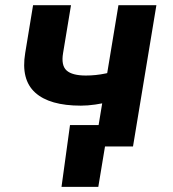

<svg xmlns="http://www.w3.org/2000/svg" viewBox="-20 -566 670 742"><path d="M292.6 -157.7Q171.5 -157.7 115.9 -208.2Q60.3 -258.6 77.4 -361.1L107.8 -545.9H254.4L223.8 -361.1Q215.7 -313.2 237.3 -293.7Q259 -274.1 311.8 -274.1Q350 -274.1 387.8 -282Q425.5 -289.9 469.8 -304.3L450.6 -187.9Q431.6 -180.3 404.6 -173.3Q377.5 -166.2 348.3 -162Q319 -157.7 292.6 -157.7ZM347.4 0 437.7 -545.9H584.4L494 0ZM359.9 156.2H217.7L250.5 -82.6H441.4L427.9 0H385.8Z"/></svg>

Font: Adwaita Sans
Style: Italic
Weight: 400
Italic angle: -9.39999°
Designer: Rasmus Andersson
Foundry: rsms
Version: Version 4.001;git-9221beed3